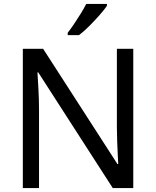

<svg xmlns="http://www.w3.org/2000/svg" viewBox="-20 -964 800 984"><path d="M663 0H558L176 -593H172Q174 -558 177 -506Q180 -454 180 -399V0H97V-714H201L582 -123H586Q585 -139 583.5 -171Q582 -203 580.5 -241Q579 -279 579 -311V-714H663ZM528 -934Q516 -916 491 -887.5Q466 -859 437.5 -830.5Q409 -802 385 -784H327V-796Q342 -815 359.5 -841Q377 -867 394 -894.5Q411 -922 422 -944H528Z"/></svg>

Font: Noto Sans Gunjala Gondi Semibold
Style: Regular
Weight: 600
Designer: Ek Type
Foundry: Ek Type
Version: Version 1.004; ttfautohint (v1.8.4.7-5d5b)